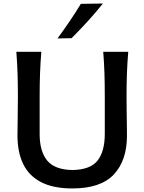

<svg xmlns="http://www.w3.org/2000/svg" viewBox="-20 -1062 824 1095"><path d="M393.1 12.7Q282.7 12.7 213.4 -23.7Q144 -60.1 111.8 -127.7Q79.6 -195.3 79.6 -288.6Q79.6 -321.3 80.8 -383.3Q82 -445.3 82 -510.7Q82 -583.5 80.1 -643.1Q78.1 -702.6 73.2 -766.6H215.8Q210.4 -702.6 208.3 -643.1Q206.1 -583.5 206.1 -510.7V-297.9Q206.1 -199.2 248.8 -146.7Q291.5 -94.2 393.1 -92.3Q495.6 -94.2 536.6 -146.5Q577.6 -198.7 577.6 -298.8V-510.7Q577.6 -583.5 575.7 -643.1Q573.7 -702.6 568.8 -766.6H711.4Q706.1 -702.6 703.9 -643.1Q701.7 -583.5 701.7 -510.7Q701.7 -467.3 702.4 -424.1Q703.1 -380.9 703.6 -345.2Q704.1 -309.6 704.1 -288.1Q704.1 -147 629.2 -67.1Q554.2 12.7 393.1 12.7ZM308.1 -842.8Q344.2 -892.1 377.7 -941.4Q411.1 -990.7 440.9 -1040L566.9 -1042Q526.9 -991.7 481.7 -942.1Q436.5 -892.6 388.2 -844.2Z"/></svg>

Font: Pinar DS4-Medium
Style: Regular
Weight: 500
Designer: Amin Abedi
Version: Version 2.000